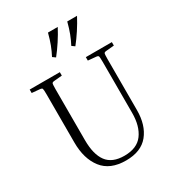

<svg xmlns="http://www.w3.org/2000/svg" viewBox="-218 -1065 1109 1208"><g transform="rotate(-30 336.5 -461.5)"><path d="M446 -655V-680H635V-655L580 -650Q564 -649 561 -642.5Q558 -636 558 -601V-231Q558 -122 504.5 -56Q451 10 341 10Q226 10 170.5 -61.5Q115 -133 115 -251V-601Q115 -636 112 -642.5Q109 -649 93 -650L38 -655V-680H257V-655L202 -650Q186 -649 183 -642.5Q180 -636 180 -601V-231Q180 -127 219.5 -74Q259 -21 347 -21Q439 -21 481 -78Q523 -135 523 -231V-601Q523 -636 520 -642.5Q517 -649 501 -650ZM283 -772 262 -787Q279 -819 292 -853Q305 -887 317 -933H388Q366 -891 338.5 -849Q311 -807 283 -772ZM423 -772 402 -787Q419 -819 432 -853Q445 -887 457 -933H528Q506 -891 478.5 -849Q451 -807 423 -772Z"/></g></svg>

Font: Inria Serif Light
Style: Regular
Weight: 300
Designer: Black Foundry Team
Foundry: Black Foundry
Version: Version 1.000; ttfautohint (v1.8.3)